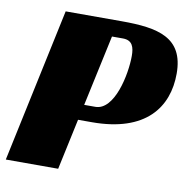

<svg xmlns="http://www.w3.org/2000/svg" viewBox="-74 -707 770 780"><g transform="rotate(10 311.5 -317.5)"><path d="M275 -274 338 -567H383C423 -567 431 -539 431 -503C431 -427 400 -274 321 -274ZM318 -210C540 -210 623 -325 623 -464C623 -613 517 -635 366 -635H135L0 0H216L261 -210Z"/></g></svg>

Font: Racing Sans One
Style: Regular
Weight: 400
Designer: Pablo Impallari, Rodrigo Fuenzalida
Foundry: Pablo Impallari, Rodrigo Fuenzalida
Version: Version 1.001